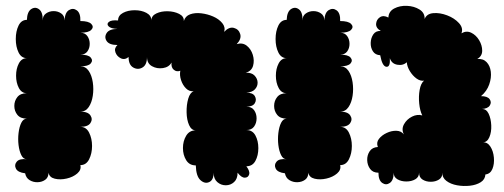

<svg xmlns="http://www.w3.org/2000/svg" viewBox="-20 -616 1725 657"><path d="M66 -23Q41 -26 34.5 -39Q28 -52 37.5 -63Q47 -74 72 -71Q60 -71 53 -85Q46 -99 43.5 -119.5Q41 -140 43.5 -161Q46 -182 53 -196Q60 -210 72 -210Q50 -210 39.5 -223Q29 -236 29 -253.5Q29 -271 39.5 -284Q50 -297 72 -297Q54 -297 44.5 -315Q35 -333 35 -357Q35 -381 44.5 -399Q54 -417 72 -417Q53 -417 43.5 -436.5Q34 -456 34 -482.5Q34 -509 43.5 -528.5Q53 -548 72 -548Q73 -576 87 -585Q101 -594 114 -584Q127 -574 126 -546Q126 -562 137.5 -570Q149 -578 163.5 -578Q178 -578 189.5 -570Q201 -562 201 -546Q202 -573 216 -581.5Q230 -590 243 -580.5Q256 -571 255 -544Q283 -544 292.5 -534Q302 -524 292.5 -514Q283 -504 255 -504Q271 -504 279 -492.5Q287 -481 287 -466Q287 -451 279 -440Q271 -429 255 -429Q282 -429 290.5 -419Q299 -409 290.5 -399Q282 -389 255 -389Q273 -389 283.5 -373.5Q294 -358 297.5 -334.5Q301 -311 297.5 -288Q294 -265 283.5 -249.5Q273 -234 255 -234Q281 -234 289.5 -221Q298 -208 289.5 -195Q281 -182 255 -182Q275 -182 285 -162Q295 -142 295 -116.5Q295 -91 285 -71Q275 -51 255 -51Q259 -35 244.5 -22.5Q230 -10 208 -5Q186 0 167.5 -4.5Q149 -9 146 -25Q146 -9 135 -1Q124 7 109 7.5Q94 8 81.5 0.5Q69 -7 66 -23Z M650 -50Q628 -50 617 -68Q606 -86 606 -109.5Q606 -133 617 -151.5Q628 -170 650 -170Q635 -170 627 -188Q619 -206 618.5 -231.5Q618 -257 624 -278Q630 -299 643 -304Q628 -302 616.5 -313.5Q605 -325 599.5 -342Q594 -359 597 -374Q585 -369 575 -377Q565 -385 567 -402Q558 -386 537.5 -383Q517 -380 500 -389.5Q483 -399 483 -421Q483 -394 467.5 -385Q452 -376 436 -385Q420 -394 420 -421Q407 -410 393.5 -416.5Q380 -423 375 -437Q370 -451 382 -462Q354 -462 345 -475.5Q336 -489 345 -503Q354 -517 382 -517Q359 -518 351.5 -526Q344 -534 352.5 -541Q361 -548 384 -546Q384 -563 401 -572Q418 -581 441 -581Q464 -581 481 -572Q498 -563 498 -546Q498 -562 515 -570Q532 -578 554 -577.5Q576 -577 593 -568.5Q610 -560 609 -544Q614 -561 630.5 -567Q647 -573 668.5 -570.5Q690 -568 709.5 -559.5Q729 -551 740.5 -537Q752 -523 747 -507Q764 -525 780.5 -520.5Q797 -516 802 -499.5Q807 -483 790 -465Q810 -471 824.5 -459.5Q839 -448 845 -428.5Q851 -409 846 -391Q841 -373 821 -367Q841 -368 851 -357.5Q861 -347 861.5 -334Q862 -321 852.5 -310.5Q843 -300 823 -299Q845 -299 852 -287Q859 -275 852 -263Q845 -251 823 -251Q841 -251 849.5 -239Q858 -227 858 -211Q858 -195 849.5 -183Q841 -171 823 -171Q844 -171 854 -152.5Q864 -134 864 -109Q864 -84 854 -65.5Q844 -47 823 -47Q836 -30 832.5 -19Q829 -8 817.5 -8Q806 -8 793 -25Q793 -4 781 7Q769 18 752.5 18Q736 18 723.5 7Q711 -4 711 -25Q711 0 696 7Q681 14 666 0.5Q651 -13 650 -50Z M955 -23Q930 -26 923.5 -39Q917 -52 926.5 -63Q936 -74 961 -71Q949 -71 942 -85Q935 -99 932.5 -119.5Q930 -140 932.5 -161Q935 -182 942 -196Q949 -210 961 -210Q939 -210 928.5 -223Q918 -236 918 -253.5Q918 -271 928.5 -284Q939 -297 961 -297Q943 -297 933.5 -315Q924 -333 924 -357Q924 -381 933.5 -399Q943 -417 961 -417Q942 -417 932.5 -436.5Q923 -456 923 -482.5Q923 -509 932.5 -528.5Q942 -548 961 -548Q962 -576 976 -585Q990 -594 1003 -584Q1016 -574 1015 -546Q1015 -562 1026.5 -570Q1038 -578 1052.5 -578Q1067 -578 1078.5 -570Q1090 -562 1090 -546Q1091 -573 1105 -581.5Q1119 -590 1132 -580.5Q1145 -571 1144 -544Q1172 -544 1181.5 -534Q1191 -524 1181.5 -514Q1172 -504 1144 -504Q1160 -504 1168 -492.5Q1176 -481 1176 -466Q1176 -451 1168 -440Q1160 -429 1144 -429Q1171 -429 1179.5 -419Q1188 -409 1179.5 -399Q1171 -389 1144 -389Q1162 -389 1172.5 -373.5Q1183 -358 1186.5 -334.5Q1190 -311 1186.5 -288Q1183 -265 1172.5 -249.5Q1162 -234 1144 -234Q1170 -234 1178.5 -221Q1187 -208 1178.5 -195Q1170 -182 1144 -182Q1164 -182 1174 -162Q1184 -142 1184 -116.5Q1184 -91 1174 -71Q1164 -51 1144 -51Q1148 -35 1133.5 -22.5Q1119 -10 1097 -5Q1075 0 1056.5 -4.5Q1038 -9 1035 -25Q1035 -9 1024 -1Q1013 7 998 7.5Q983 8 970.5 0.5Q958 -7 955 -23Z M1626 -287Q1648 -287 1655.5 -276.5Q1663 -266 1656 -255Q1649 -244 1628 -243Q1644 -244 1652 -227Q1660 -210 1661 -187Q1662 -164 1654.5 -146.5Q1647 -129 1632 -129Q1648 -130 1658 -114.5Q1668 -99 1670 -77Q1672 -55 1665 -38Q1658 -21 1641 -19Q1640 -2 1625 7.5Q1610 17 1588 19.5Q1566 22 1544 18Q1522 14 1507.5 3Q1493 -8 1494 -25Q1494 -9 1482 -1.5Q1470 6 1454 6Q1438 6 1426 -1.5Q1414 -9 1414 -25Q1414 -10 1401 -2.5Q1388 5 1370.5 5Q1353 5 1340 -2.5Q1327 -10 1327 -25Q1327 1 1314 10Q1301 19 1288 10Q1275 1 1275 -25Q1256 -25 1246.5 -38Q1237 -51 1236.5 -68Q1236 -85 1245 -98.5Q1254 -112 1273 -113Q1267 -128 1276.5 -140.5Q1286 -153 1303 -161Q1320 -169 1336.5 -168.5Q1353 -168 1362 -156Q1353 -174 1362.5 -191Q1372 -208 1390 -217Q1408 -226 1425 -221Q1417 -237 1414.5 -261.5Q1412 -286 1416 -308.5Q1420 -331 1431 -340Q1418 -338 1405 -347.5Q1392 -357 1382.5 -372.5Q1373 -388 1372 -403Q1359 -391 1339.5 -394.5Q1320 -398 1314 -417Q1316 -386 1302 -387.5Q1288 -389 1281 -427Q1264 -428 1256 -440.5Q1248 -453 1248.5 -469.5Q1249 -486 1257.5 -498.5Q1266 -511 1283 -510Q1266 -520 1267 -534.5Q1268 -549 1280 -557Q1292 -565 1309 -556Q1310 -577 1329 -587Q1348 -597 1372.5 -596Q1397 -595 1415.5 -583.5Q1434 -572 1433 -551Q1440 -569 1462.5 -571Q1485 -573 1510 -563.5Q1535 -554 1550.5 -537Q1566 -520 1559 -502Q1576 -512 1592.5 -504Q1609 -496 1619.5 -478.5Q1630 -461 1630 -442.5Q1630 -424 1613 -414Q1633 -416 1645 -403.5Q1657 -391 1659.5 -370.5Q1662 -350 1654 -327Q1646 -304 1626 -287Z"/></svg>

Font: Rubik Bubbles
Style: Regular
Weight: 400
Designer: Hubert and Fischer, NaN
Foundry: Hubert and Fischer, NaN
Version: Version 2.200